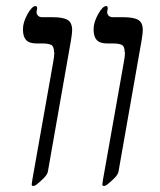

<svg xmlns="http://www.w3.org/2000/svg" viewBox="-20 -610 531 636"><path d="M160 -437H159Q159 -456 150 -461Q140 -466 122 -466H102Q76 -466 66 -478Q56 -489 56 -513Q56 -536 71 -563Q86 -590 98 -590Q103 -590 103 -581Q101 -573 101 -569Q101 -564 105 -559Q110 -553 120 -553H155Q189 -553 204 -544Q219 -535 219 -510Q219 -500 215 -476L139 -44Q138 -33 125 -20Q116 -11 104 -1Q96 6 90 6Q85 6 85 1L87 -14L156 -403Q160 -424 160 -437ZM394 -437H393Q393 -456 384 -461Q374 -466 356 -466H336Q310 -466 300 -478Q290 -489 290 -513Q290 -536 305 -563Q320 -590 332 -590Q337 -590 337 -581Q335 -573 335 -569Q335 -564 339 -559Q344 -553 354 -553H389Q423 -553 438 -544Q453 -535 453 -510Q453 -500 449 -476L373 -44Q372 -33 359 -20Q350 -11 338 -1Q330 6 324 6Q319 6 319 1L321 -14L390 -403Q394 -424 394 -437Z"/></svg>

Font: Libra Serif Modern
Style: Italic
Weight: 400
Italic angle: -12°
Designer: Stefan Peev, Context Ltd
Foundry: Stefan Peev, Context Ltd
Version: Version 1.000